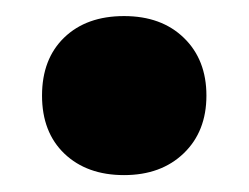

<svg xmlns="http://www.w3.org/2000/svg" viewBox="-20 -204 302 233"><path d="M31 -88Q31 -132.5 58 -158.5Q85 -184.5 130.5 -184.5Q176 -184.5 203.2 -158Q230.5 -131.5 230.5 -88Q230.5 -44.5 203 -18Q175.5 8.5 130.5 8.5Q85.5 8.5 58.2 -17.5Q31 -43.5 31 -88Z"/></svg>

Font: Encode Sans Semi Condensed
Style: Bold
Weight: 700
Width: 4
Designer: Multiple Designers
Foundry: Impallari Type
Version: Version 2.000